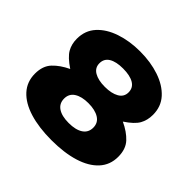

<svg xmlns="http://www.w3.org/2000/svg" viewBox="-170 -888 1089 1089"><g transform="rotate(45 374.0 -344.0)"><path d="M373 12Q272 12 197 -11Q122 -34 81 -79Q40 -124 40 -189Q40 -251 74 -287Q108 -323 163 -349Q106 -387 87 -420.5Q68 -454 68 -497Q68 -563 109 -608Q150 -653 219.5 -676.5Q289 -700 373 -700Q458 -700 527.5 -676.5Q597 -653 638 -608Q679 -563 679 -497Q679 -453 660 -419.5Q641 -386 585 -349Q641 -323 674.5 -287Q708 -251 708 -189Q708 -124 666.5 -79Q625 -34 550 -11Q475 12 373 12ZM373 -126Q429 -126 460 -146.5Q491 -167 491 -206Q491 -245 459 -265Q427 -285 373 -285Q320 -285 288.5 -265Q257 -245 257 -206Q257 -167 287.5 -146.5Q318 -126 373 -126ZM373 -416Q427 -416 459 -434.5Q491 -453 491 -489Q491 -526 460 -544.5Q429 -563 373 -563Q318 -563 287.5 -544.5Q257 -526 257 -489Q257 -453 288.5 -434.5Q320 -416 373 -416Z"/></g></svg>

Font: Archivo SemiExpanded Black
Style: Regular
Weight: 900
Width: 6
Designer: Hector Gatti
Foundry: Omnibus-Type
Version: Version 2.001